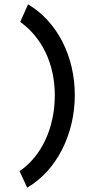

<svg xmlns="http://www.w3.org/2000/svg" viewBox="-20 -757 415 883"><path d="M105 106C242 26 324 -141 324 -320C324 -498 243 -658 109 -737L73 -656C170 -587 232 -468 232 -318C232 -170 171 -38 70 30Z"/></svg>

Font: Inconsolata Condensed
Style: Bold
Weight: 700
Width: 3
Monospace: yes
Designer: Raph Levien, Cyreal, Brenton Simpson
Foundry: Raph Levien, Cyreal, Google
Version: Version 3.100